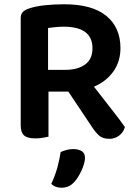

<svg xmlns="http://www.w3.org/2000/svg" viewBox="-20 -641 639 899"><path d="M207 -1Q198 1 181.5 4Q165 7 146 7Q108 7 92.5 -7Q77 -21 77 -54V-556Q77 -575 87 -585Q97 -595 115 -601Q147 -612 190.5 -616.5Q234 -621 280 -621Q412 -621 478 -566.5Q544 -512 544 -416Q544 -353 511 -306.5Q478 -260 420 -235Q464 -178 504.5 -126.5Q545 -75 565 -46Q557 -20 537 -5.5Q517 9 493 9Q462 9 445.5 -5Q429 -19 413 -43L300 -212H207ZM287 -314Q344 -314 378.5 -339Q413 -364 413 -415Q413 -516 278 -516Q258 -516 239.5 -514Q221 -512 205 -510V-314ZM327 212Q314 226 299.5 232Q285 238 268 238Q238 238 220 220Q238 182 248.5 143.5Q259 105 264 71Q277 65 292 61Q307 57 323 57Q347 57 362.5 66.5Q378 76 378 98Q378 110 373.5 126Q369 142 361.5 158Q354 174 345 188.5Q336 203 327 212Z"/></svg>

Font: Baloo 2 SemiBold
Style: Regular
Weight: 600
Designer: Sarang Kulkarni and Ek Type
Foundry: Ek Type
Version: Version 1.640;hotconv 1.0.111;makeotfexe 2.5.65597; ttfautoh